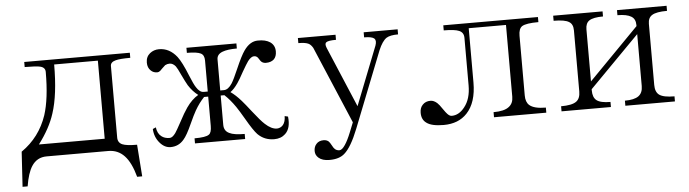

<svg xmlns="http://www.w3.org/2000/svg" viewBox="-42 -648 3434 957"><g transform="rotate(-5 1674.5 -170.0)"><path d="M47.9 -33.2 37.1 141.6H62.5Q73.2 75.2 94.7 42Q121.1 1 169.9 1H478.5Q526.4 1 558.6 35.2Q590.8 69.3 610.4 141.6H635.7L624 -17.6Q571.3 -17.6 550.8 -26.4Q528.3 -36.1 528.3 -61.5V-419.9Q528.3 -439.5 554.7 -446.3Q576.2 -452.1 627.9 -452.1V-477.5H99.6V-452.1Q158.2 -452.1 176.8 -447.3Q202.1 -441.4 202.1 -418.9Q202.1 -285.2 175.8 -204.1Q139.6 -96.7 47.9 -33.2ZM247.1 -452.1H465.8V-61.5H136.7Q194.3 -137.7 216.8 -209Q247.1 -300.8 247.1 -452.1Z M724.6 -95.7 709 -88.9Q710.9 -47.9 736.3 -18.6Q759.8 8.8 790 8.8Q830.1 8.8 856.4 -22.5Q874 -42 899.4 -98.6Q918.9 -141.6 930.7 -162.1Q952.1 -199.2 977.5 -225.6H998V-79.1Q998 -44.9 984.4 -36.1Q968.8 -24.4 912.1 -24.4V1H1163.1V-24.4Q1109.4 -24.4 1086.9 -36.1Q1060.5 -47.9 1060.5 -79.1V-225.6H1079.1Q1107.4 -199.2 1132.8 -162.1Q1147.5 -140.6 1171.9 -98.6Q1206.1 -39.1 1225.6 -18.6Q1258.8 14.6 1307.6 14.6Q1341.8 14.6 1363.3 -5.9Q1392.6 -33.2 1385.7 -91.8L1369.1 -95.7Q1369.1 -67.4 1356.4 -51.8Q1344.7 -38.1 1326.2 -37.1Q1297.9 -37.1 1266.6 -66.4Q1247.1 -84 1209 -132.8Q1178.7 -171.9 1163.1 -189.5Q1135.7 -220.7 1110.4 -238.3Q1128.9 -251 1148.4 -279.3Q1160.2 -295.9 1180.7 -334Q1202.1 -371.1 1211.9 -384.8Q1228.5 -406.2 1243.2 -406.2Q1252 -406.2 1257.8 -401.4Q1261.7 -398.4 1267.6 -388.7Q1273.4 -378.9 1278.3 -375Q1287.1 -368.2 1299.8 -368.2Q1325.2 -368.2 1339.8 -381.8Q1353.5 -395.5 1353.5 -420.9Q1353.5 -451.2 1330.1 -467.8Q1306.6 -483.4 1268.6 -482.4Q1229.5 -482.4 1199.2 -439.5Q1181.6 -415 1153.3 -349.6Q1131.8 -299.8 1120.1 -281.2Q1100.6 -251 1079.1 -251H1060.5V-406.2Q1060.5 -431.6 1088.9 -442.4Q1114.3 -452.1 1161.1 -452.1V-477.5H911.1V-452.1Q961.9 -452.1 980.5 -442.4Q998 -433.6 998 -406.2V-251H977.5Q958 -251 941.4 -277.3Q930.7 -293 912.1 -338.9Q884.8 -407.2 863.3 -435.5Q826.2 -482.4 774.4 -482.4Q748 -482.4 728.5 -466.8Q708 -450.2 708 -420.9Q708 -395.5 723.6 -380.9Q736.3 -368.2 755.9 -368.2Q762.7 -368.2 770.5 -374Q774.4 -377 782.2 -385.7Q792 -395.5 797.9 -400.4Q808.6 -406.2 820.3 -406.2Q836.9 -406.2 850.6 -389.6Q858.4 -378.9 873 -346.7Q890.6 -309.6 901.4 -291Q921.9 -258.8 949.2 -238.3Q917 -219.7 889.6 -180.7Q873 -157.2 847.7 -109.4Q827.1 -71.3 818.4 -58.6Q802.7 -37.1 789.1 -37.1Q763.7 -37.1 748 -49.8Q728.5 -64.5 724.6 -95.7Z M1468.8 -477.5V-452.1Q1503.9 -452.1 1519.5 -444.3Q1531.2 -438.5 1541 -421.9L1705.1 -35.2L1685.5 13.7Q1669.9 52.7 1655.3 74.2Q1639.6 97.7 1627 97.7Q1612.3 97.7 1603.5 88.9Q1597.7 84 1590.8 70.3Q1583 55.7 1577.1 49.8Q1567.4 41 1551.8 41Q1528.3 41 1515.6 55.7Q1502.9 69.3 1502.9 90.8Q1502.9 111.3 1518.6 125Q1537.1 141.6 1573.2 141.6Q1622.1 141.6 1648.4 118.2Q1683.6 87.9 1718.8 -1L1869.1 -381.8Q1887.7 -425.8 1909.2 -440.4Q1927.7 -452.1 1967.8 -452.1V-477.5H1797.9V-452.1Q1836.9 -452.1 1848.6 -441.4Q1859.4 -430.7 1850.6 -406.2L1735.4 -113.3L1607.4 -416Q1598.6 -437.5 1608.4 -444.3Q1618.2 -452.1 1657.2 -452.1V-477.5Z M2295.9 -406.2V-168Q2295.9 -100.6 2263.7 -60.5Q2235.4 -24.4 2199.2 -24.4Q2188.5 -24.4 2177.7 -36.1Q2170.9 -43 2158.2 -61.5Q2142.6 -85 2132.8 -93.8Q2116.2 -108.4 2099.6 -108.4Q2075.2 -108.4 2060.5 -92.8Q2045.9 -78.1 2045.9 -52.7Q2045.9 -18.6 2069.3 -2Q2094.7 17.6 2155.3 17.6Q2229.5 17.6 2272.5 -28.3Q2321.3 -80.1 2321.3 -180.7V-452.1H2507.8V-92.8Q2507.8 -59.6 2485.4 -43Q2461.9 -24.4 2408.2 -24.4V1H2669.9V-24.4Q2611.3 -24.4 2587.9 -44.9Q2570.3 -60.5 2570.3 -93.8V-392.6Q2570.3 -427.7 2587.9 -439.5Q2608.4 -452.1 2669.9 -452.1V-477.5H2196.3V-452.1Q2252 -452.1 2273.4 -442.4Q2295.9 -432.6 2295.9 -406.2Z M2746.1 1H2993.2V-24.4Q2943.4 -24.4 2923.8 -40Q2905.3 -54.7 2905.3 -89.8V-95.7L3155.3 -349.6V-89.8Q3155.3 -55.7 3133.8 -40Q3112.3 -24.4 3065.4 -24.4V1H3313.5V-24.4Q3258.8 -24.4 3237.3 -40Q3217.8 -54.7 3217.8 -89.8V-395.5Q3217.8 -425.8 3238.3 -438.5Q3259.8 -452.1 3313.5 -452.1V-477.5H3065.4V-452.1Q3111.3 -452.1 3133.8 -438.5Q3155.3 -425.8 3155.3 -395.5V-389.6L2905.3 -134.8V-395.5Q2905.3 -425.8 2923.8 -438.5Q2944.3 -452.1 2993.2 -452.1V-477.5H2746.1V-452.1Q2802.7 -452.1 2823.2 -438.5Q2842.8 -426.8 2842.8 -395.5V-89.8Q2842.8 -54.7 2822.3 -40Q2800.8 -24.4 2746.1 -24.4Z"/></g></svg>

Font: Batang
Style: Regular
Weight: 400
Version: Version 2.21